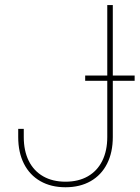

<svg xmlns="http://www.w3.org/2000/svg" viewBox="-20 -748 565 777"><path d="M53.7 -193.4V-226.6H76.2V-193.4Q76.2 -137.7 96.4 -96.9Q116.7 -56.2 154.8 -34.4Q192.9 -12.7 245.1 -12.7Q297.4 -12.7 335.4 -34.4Q373.5 -56.2 393.8 -96.9Q414.1 -137.7 414.1 -193.4V-727.5H436.5V-193.4Q436.5 -131.3 413.3 -85.4Q390.1 -39.6 346.9 -14.9Q303.7 9.8 245.1 9.8Q186.5 9.8 143.3 -14.9Q100.1 -39.6 76.9 -85.4Q53.7 -131.3 53.7 -193.4ZM324.7 -442.4H524.9V-420.9H324.7Z"/></svg>

Font: Intratopia Thin
Style: Regular
Weight: 100
Designer: Rasmus Andersson
Foundry: rsms
Version: Version 3.000;Glyphs 3.2.3 (3260)